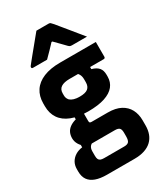

<svg xmlns="http://www.w3.org/2000/svg" viewBox="-253 -918 1105 1274"><g transform="rotate(-30 300.0 -281.0)"><path d="M95 -75Q95 -98 103.5 -117Q112 -136 131 -150Q150 -164 179 -172V-206L245 -181Q245 -166 245 -151.5Q245 -137 245 -122Q245 -112 248.5 -108.5Q252 -105 262 -105H385Q445 -105 483.5 -84.5Q522 -64 541 -28Q560 8 560 55V95Q560 130 549.5 158.5Q539 187 517.5 207.5Q496 228 463 239Q430 250 385 250H176Q124 250 89.5 237.5Q55 225 37.5 200Q20 175 20 136V118Q20 88 33 65.5Q46 43 69 28.5Q92 14 123 10V-30L199 16Q187 21 180.5 28.5Q174 36 171 45.5Q168 55 168 68V101Q168 118 172.5 127.5Q177 137 187 141Q197 145 213 145H367Q379 145 387.5 142.5Q396 140 401 135Q407 129 409.5 118Q412 107 412 94V65Q412 39 402 29.5Q392 20 367 20H184Q162 20 141.5 7Q121 -6 108 -28Q95 -50 95 -75ZM338 -430 435 -439V-409Q471 -399 487.5 -379.5Q504 -360 504 -326V-312Q504 -270 479.5 -239.5Q455 -209 405 -192.5Q355 -176 278 -176Q202 -176 150 -196.5Q98 -217 71.5 -256Q45 -295 45 -350V-371Q45 -427 71.5 -467Q98 -507 150 -528.5Q202 -550 278 -550Q346 -550 414.5 -550Q483 -550 551 -550Q551 -522 551 -493.5Q551 -465 551 -436Q551 -432 548 -428.5Q545 -425 540 -425Q497 -425 456 -425Q415 -425 372 -425Q329 -425 278 -425Q235 -425 212.5 -410.5Q190 -396 190 -365V-349Q190 -336 194 -327Q198 -318 205 -310Q216 -300 234 -294.5Q252 -289 278 -289Q322 -289 341 -304.5Q360 -320 360 -352V-373Q360 -385 358 -394.5Q356 -404 351.5 -412.5Q347 -421 338 -430ZM247 -812Q271 -812 294.5 -812Q318 -812 341 -812Q349 -812 354 -808Q359 -804 371 -790Q378 -781 395 -760.5Q412 -740 434 -713Q456 -686 478 -659Q500 -632 518 -610Q490 -610 462 -610Q434 -610 406 -610Q395 -610 389.5 -612Q384 -614 377 -621Q367 -631 344.5 -654.5Q322 -678 282 -718L334 -697H268L318 -720Q281 -680 256.5 -655Q232 -630 212 -610H105Q101 -610 98.5 -611Q96 -612 95 -614.5Q94 -617 94 -619Q94 -624 97 -628Q100 -632 112 -647Q123 -661 141.5 -683.5Q160 -706 180.5 -731Q201 -756 219 -778Q237 -800 247 -812Z"/></g></svg>

Font: Recursive Monospace ExtraBold
Style: Regular
Weight: 800
Version: Version 1.047